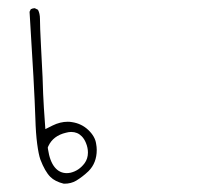

<svg xmlns="http://www.w3.org/2000/svg" viewBox="-20 -250 540 469"><path d="M143.1 172.9Q125.5 172.9 113.8 158.7Q101.6 144 97.2 114.3L96.7 110.4L98.1 106.9Q109.9 81.5 141.1 74.2Q147.9 72.3 153.8 72.3Q169.4 72.3 179.7 83Q186 89.4 189.9 99.1Q194.8 110.8 194.8 122.6Q194.8 137.7 186.5 148.9Q172.9 167 152.3 171.9Q147.5 172.9 143.1 172.9ZM137.7 198.7Q153.3 198.7 166 191.4Q182.1 181.6 196.3 168Q216.3 147.9 216.3 116.2Q216.3 108.9 214.8 101.1Q212.4 83.5 195.8 67.6Q179.2 51.8 155.8 48.3Q150.9 47.4 145.5 47.4Q127 47.4 108.4 56.6L90.8 65.4Q86.4 5.9 85.4 -20.5Q84.5 -46.9 84 -61.5Q82.5 -91.3 80.1 -138.2Q77.6 -185.1 77.6 -204.1Q77.6 -216.8 72.8 -226.1L64.9 -230Q60.1 -230 55.2 -227.5L52.2 -221.2Q64 -35.2 66.4 39.6Q67.4 75.7 70.8 101.3Q74.2 127 78.6 139.6Q89.8 168.9 103 182.1Q114.3 193.4 135.7 198.7Q136.7 198.7 137.7 198.7Z"/></svg>

Font: NaikaiFont
Style: ExtraLight
Weight: 200
Version: Version 1.89